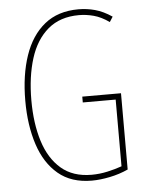

<svg xmlns="http://www.w3.org/2000/svg" viewBox="-53 -767 625 820"><g transform="rotate(-5 260.0 -357.0)"><path d="M298 -351H464V-24Q427 -7 385 1.5Q343 10 308 10Q220 10 164 -37Q108 -84 81 -166.5Q54 -249 54 -354Q54 -464 82.5 -547.5Q111 -631 168.5 -677.5Q226 -724 314 -724Q350 -724 385 -714.5Q420 -705 457 -680L443 -658Q409 -682 377 -690.5Q345 -699 314 -699Q233 -699 181 -655Q129 -611 104.5 -533Q80 -455 80 -354Q80 -255 104 -178.5Q128 -102 178.5 -58.5Q229 -15 309 -15Q343 -15 377 -22.5Q411 -30 439 -40V-326H298Z"/></g></svg>

Font: Noto Sans ExtraCondensed Thin
Style: Regular
Weight: 100
Width: 2
Designer: Monotype Design Team
Foundry: Monotype Imaging Inc.
Version: Version 2.013; ttfautohint (v1.8.4.7-5d5b)